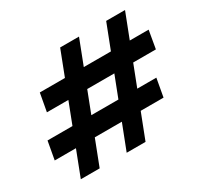

<svg xmlns="http://www.w3.org/2000/svg" viewBox="-150 -923 1174 1120"><g transform="rotate(-30 436.5 -363.0)"><path d="M403 0 684 -726H811L530 0ZM94 0 374 -726H501L221 0ZM17 -171 39 -293H772L750 -171ZM118 -437 140 -558H873L852 -437Z"/></g></svg>

Font: DM Sans 16pt
Style: Bold Italic
Weight: 700
Italic angle: -10°
Version: Version 4.004;gftools[0.9.30]